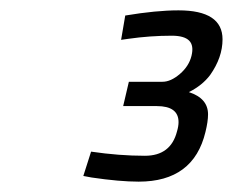

<svg xmlns="http://www.w3.org/2000/svg" viewBox="-20 -819 450 371"><path d="M345 -641C362.3 -649.7 376 -660.7 386 -674C402 -696.7 410 -719.7 410 -743C410 -780.3 381.7 -799 325 -799C296.3 -799 262 -795.7 222 -789L214 -742L228 -744C256 -748 284 -750 312 -750C328 -750 339.2 -746.8 345.5 -740.5C351.8 -734.2 353.3 -724.3 350 -711C346.7 -697.7 339.2 -686 327.5 -676C315.8 -666 304.7 -661 294 -661H229L218 -614H283C311 -614 325 -603.7 325 -583C325 -577.7 324 -571.7 322 -565C314 -533.7 293.3 -518 260 -518C226.7 -518 192 -520.7 156 -526L141 -479L157 -476C193 -470.7 223.3 -468 248 -468C318.7 -468 361.7 -500 377 -564C380.3 -577.3 382 -588.7 382 -598C382 -618.7 369.7 -633 345 -641Z"/></svg>

Font: Titillium Web
Style: Light Italic
Weight: 300
Italic angle: -13°
Version: Version 1.001;PS 57.000;hotconv 1.0.70;makeotf.lib2.5.55311